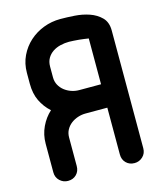

<svg xmlns="http://www.w3.org/2000/svg" viewBox="-112 -815 743 903"><g transform="rotate(-15 259.5 -363.5)"><path d="M374 -390V-613Q366 -614 354 -616Q342 -618 329 -619L303 -621Q290 -622 280 -622Q259 -622 238 -617Q217 -612 200.5 -601Q184 -590 174 -573Q164 -556 164 -532V-480Q164 -459 173 -442.5Q182 -426 196.5 -414.5Q211 -403 229.5 -396.5Q248 -390 268 -390ZM268 -276Q249 -276 230.5 -270Q212 -264 197 -252.5Q182 -241 173 -224.5Q164 -208 164 -187V-48Q164 -23 148 -7Q132 9 107 9Q84 9 67 -7Q50 -23 50 -48V-187Q50 -231 68 -269Q86 -307 115 -333Q85 -360 68 -395.5Q51 -431 51 -479V-532Q51 -577 69 -614.5Q87 -652 117 -679Q147 -706 186 -721Q225 -736 268 -736Q299 -736 337 -733.5Q375 -731 408.5 -719.5Q442 -708 465 -685Q488 -662 488 -621V-48Q488 -23 471 -7Q454 9 431 9Q406 9 390 -7Q374 -23 374 -48V-276Z"/></g></svg>

Font: VDS
Style: Bold
Weight: 700
Designer: artmaker
Foundry: artmaker
Version: Version 1.000 2009 initial release